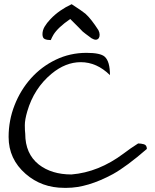

<svg xmlns="http://www.w3.org/2000/svg" viewBox="-20 -904 748 925"><path d="M509.8 -542Q446.3 -604.5 369.1 -604.5Q295.9 -604.5 228.5 -548.8Q143.6 -478.5 111.3 -367.2Q99.6 -327.1 99.6 -300.8Q99.6 -274.4 101.6 -259.8Q101.6 -163.1 167 -111.3Q228.5 -63.5 324.2 -63.5Q455.1 -74.2 575.2 -164.1Q608.4 -189.5 645.5 -212.9Q659.2 -212.9 673.3 -209Q687.5 -205.1 687.5 -186.5Q590.8 -102.5 524.4 -65.4Q401.4 1 301.8 1Q294.9 1 289.1 1Q180.7 1 103.5 -66.4Q21.5 -137.7 21.5 -244.1Q21.5 -324.2 50.3 -397.5Q79.1 -470.7 129.4 -526.9Q179.7 -583 248.5 -616.2Q317.4 -649.4 396.5 -649.4Q463.9 -649.4 484.4 -630.9Q509.8 -608.4 509.8 -542ZM223.6 -812.5Q264.6 -855.5 325.2 -883.8Q375 -851.6 391.6 -837.9Q418.9 -813.5 454.1 -758.8Q460 -747.1 460 -736.8Q460 -726.6 456.1 -720.7Q445.3 -705.1 420.9 -719.7Q384.8 -746.1 378.4 -752Q372.1 -757.8 360.4 -770.5Q348.6 -783.2 318.4 -812.5Q258.8 -771.5 237.3 -736.3Q230.5 -724.6 224.6 -710.9Q207 -710.9 195.8 -715.8Q184.6 -720.7 184.6 -739.3Q184.6 -757.8 194.8 -775.4Q205.1 -793 223.6 -812.5Z"/></svg>

Font: Architects Daughter
Style: Regular
Weight: 400
Designer: Kimberly Geswein
Foundry: Kimberly Geswein
Version: Version 1.002 2010